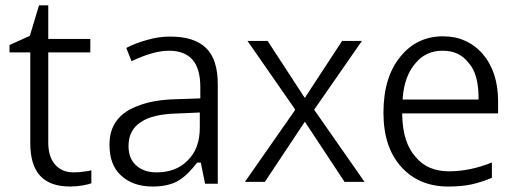

<svg xmlns="http://www.w3.org/2000/svg" viewBox="-20 -679 1912 709"><path d="M183.1 -71.8C166 -91.3 158.2 -118.7 158.2 -153.3V-477.5V-485.4H165.5H313.5V-535.2H165.5H158.2V-542.5V-659.2H124L91.3 -550.3L90.3 -546.9L87.4 -545.4L15.1 -512.7V-485.4H84.5H91.8V-477.5V-150.9C91.8 -42 140.1 9.8 239.7 9.8C252.9 9.8 268.1 8.3 284.7 5.9C298.3 3.4 309.1 1 317.4 -2.4V-50.3C312 -48.3 302.7 -46.9 293.9 -45.9C280.3 -43.5 266.6 -42.5 251.5 -42.5C222.7 -42.5 199.7 -52.2 183.1 -71.8Z M784.2 -367.7C784.2 -429.7 769.5 -474.6 740.2 -502.4C710.9 -530.3 667 -543.9 608.4 -543.9C580.1 -543.9 551.8 -540 523.9 -531.7C496.6 -524.4 470.7 -514.6 446.3 -502L465.8 -453.1C520 -478.5 564.5 -491.7 604 -491.7C642.6 -491.7 671.4 -480.5 690.9 -458.5C710 -436.5 719.7 -402.8 719.7 -357.4V-323.2V-315.9L712.4 -315.4L625.5 -312.5C573.2 -311 529.3 -303.2 494.6 -290C419.9 -264.2 384.3 -215.8 384.3 -145C384.3 -94.7 398.4 -56.6 427.2 -30.8C456.1 -3.9 494.6 9.8 543.5 9.8C578.6 9.8 607.9 3.9 631.3 -7.8C654.8 -19.5 679.7 -42 705.6 -75.7L708 -78.6H711.4H715.3H721.2L722.7 -72.8L737.3 -0.5H784.2ZM483.9 -67.4C464.4 -84 454.6 -107.9 454.6 -139.6C454.6 -179.7 470.2 -209.5 501 -228.5C527.8 -247.6 573.7 -258.3 631.8 -259.8L710 -263.2L717.8 -263.7V-255.9V-207.5C717.8 -156.2 703.1 -115.2 672.4 -85.9C643.6 -56.6 605.5 -42.5 558.1 -42.5C527.3 -42.5 502.4 -50.8 483.9 -67.4Z M1067.4 -269.5 884.3 -7.3H958L1100.1 -221.2L1106 -229.5L1111.3 -221.2L1252.4 -7.3H1326.2L1143.1 -269.5L1140.1 -273.9L1143.1 -278.3L1316.4 -527.8H1243.2L1111.3 -326.2L1106 -317.4L1100.1 -325.7L968.3 -527.8H894L1067.4 -278.3L1069.8 -273.9Z M1720.7 2C1744.6 -3.4 1769 -10.7 1796.4 -22.5V-79.1C1742.2 -57.1 1689.5 -46.4 1637.7 -46.4C1585 -46.4 1543.9 -64 1514.6 -99.6C1483.4 -134.3 1466.8 -185.5 1465.3 -252.4V-260.3H1472.7H1819.3V-305.2C1819.3 -377.4 1800.3 -435.5 1762.7 -479.5C1743.7 -501.5 1721.7 -517.6 1696.3 -528.8C1672.9 -539.6 1646 -544.9 1615.7 -544.9C1551.3 -544.9 1498.5 -519.5 1458 -469.2C1417 -418.9 1396 -350.6 1396 -263.2C1396 -177.2 1418 -110.4 1462.4 -62C1505.9 -14.2 1563.5 9.8 1635.3 9.8C1668 9.8 1696.8 7.3 1720.7 2ZM1710.9 -446.3C1736.3 -418.5 1747.1 -372.1 1747.1 -319.3V-311.5H1739.7H1474.6H1466.8L1467.3 -319.8C1471.7 -372.6 1487.3 -414.6 1514.2 -445.3C1539.1 -476.1 1572.8 -491.7 1614.7 -491.7C1655.8 -491.7 1687.5 -477.1 1710.9 -446.3Z"/></svg>

Font: Sahel Light
Style: Regular
Weight: 300
Foundry: Saber Rastikerdar (saber.rastikerdar@gmail.com)
Version: Version 3.4.0